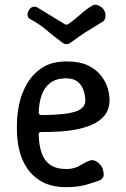

<svg xmlns="http://www.w3.org/2000/svg" viewBox="-20 -764 523 794"><path d="M255 10Q195 10 155.5 -11.5Q116 -33 92.5 -68Q69 -103 59.5 -144.5Q50 -186 50 -225V-250Q50 -289 59.5 -334Q69 -379 92.5 -419Q116 -459 155.5 -484.5Q195 -510 255 -510Q310 -510 344.5 -493Q379 -476 398.5 -450.5Q418 -425 425.5 -398.5Q433 -372 433 -352Q433 -313 413.5 -288Q394 -263 362 -249Q330 -235 292 -228Q254 -221 216.5 -219.5Q179 -218 150 -218Q145 -218 142.5 -215.5Q140 -213 140 -208Q141 -165 151.5 -133Q162 -101 187 -83Q212 -65 255 -65Q287 -65 311.5 -80Q336 -95 352 -100Q363 -104 374.5 -98.5Q386 -93 395 -82.5Q404 -72 406 -61Q412 -38 405.5 -29.5Q399 -21 394 -19Q377 -12 339.5 -1Q302 10 255 10ZM151 -288Q255 -289 294.5 -303.5Q334 -318 333 -350Q332 -374 324 -394.5Q316 -415 299 -427.5Q282 -440 255 -440Q212 -440 187.5 -421Q163 -402 152 -370Q141 -338 140 -298Q140 -294 143 -291Q146 -288 151 -288ZM410 -722Q415 -715 416 -705.5Q417 -696 414.5 -687.5Q412 -679 404 -674Q364 -650 335 -631.5Q306 -613 274 -589Q255 -574 236 -589Q204 -613 171 -640.5Q138 -668 106 -684Q95 -690 94 -701Q93 -712 100 -722V-723Q107 -734 117.5 -736Q128 -738 138 -731Q166 -714 193 -697.5Q220 -681 248 -664Q252 -662 255 -662Q258 -662 262 -664Q288 -682 311 -703Q334 -724 362 -741Q373 -748 388 -741Q403 -734 410 -723Z"/></svg>

Font: Winky Sans
Style: Regular
Weight: 400
Designer: Simon Atzbach
Foundry: typofactur
Version: Version 1.205